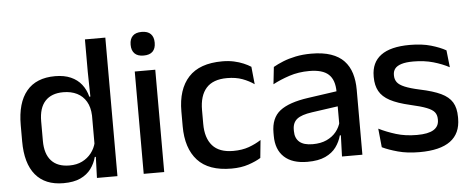

<svg xmlns="http://www.w3.org/2000/svg" viewBox="-47 -788 2245 914"><g transform="rotate(-5 1075.0 -331.0)"><path d="M222.5 11Q135 11 89.2 -44Q43.5 -99 43.5 -204.5V-282Q43.5 -388.5 89.8 -444.2Q136 -500 226.5 -500Q270 -500 301.2 -486.2Q332.5 -472.5 352.2 -447.5Q372 -422.5 380.5 -388.5H413L385.5 -298Q384 -338 368 -365.2Q352 -392.5 324 -406.5Q296 -420.5 258.5 -420.5Q202 -420.5 172 -388Q142 -355.5 142 -291.5V-198Q142 -135.5 171.8 -103Q201.5 -70.5 258.5 -70.5Q293 -70.5 319.2 -83.5Q345.5 -96.5 363 -119Q380.5 -141.5 387 -169.5L410 -100.5H381.5Q373.5 -70 354.8 -44.5Q336 -19 304 -4Q272 11 222.5 11ZM481 0H383L387 -114.5L385.5 -145.5V-348.5L386 -367.5L383.5 -506V-662H481Z M704.5 0H606.5V-489H704.5ZM655.5 -561Q626.5 -561 612.2 -575.8Q598 -590.5 598 -616.5V-618.5Q598 -644.5 612.2 -659.2Q626.5 -674 655.5 -674Q684.5 -674 698.8 -659.2Q713 -644.5 713 -618.5V-616.5Q713 -590 698.8 -575.5Q684.5 -561 655.5 -561Z M1025.5 11.5Q916.5 11.5 863.8 -46.2Q811 -104 811 -209.5V-280Q811 -386 864 -443.5Q917 -501 1025.5 -501Q1055.5 -501 1080.8 -495.5Q1106 -490 1126.5 -481.2Q1147 -472.5 1161.5 -463L1170 -379Q1146 -396 1114.5 -407.8Q1083 -419.5 1041 -419.5Q974 -419.5 941.8 -383.2Q909.5 -347 909.5 -278V-212Q909.5 -144.5 941.8 -108Q974 -71.5 1041 -71.5Q1083.5 -71.5 1116 -83.2Q1148.5 -95 1174.5 -112L1166 -27Q1143 -12.5 1107.2 -0.5Q1071.5 11.5 1025.5 11.5Z M1651.5 0H1554L1558 -116L1554.5 -131V-285L1555 -309.5Q1555 -366 1526.2 -392.5Q1497.5 -419 1434 -419Q1382.5 -419 1338.5 -404.5Q1294.5 -390 1259 -371L1268 -453Q1288 -464.5 1315 -475.5Q1342 -486.5 1376 -493.5Q1410 -500.5 1450.5 -500.5Q1506 -500.5 1544.5 -487.2Q1583 -474 1606.5 -449Q1630 -424 1640.8 -389Q1651.5 -354 1651.5 -311ZM1388.5 11Q1316 11 1277.5 -24.8Q1239 -60.5 1239 -126.5V-141.5Q1239 -211.5 1282.2 -245.2Q1325.5 -279 1418.5 -292L1565.5 -313L1571 -242L1430 -222Q1379.5 -215 1358 -197.8Q1336.5 -180.5 1336.5 -147V-140Q1336.5 -106.5 1357.2 -88.5Q1378 -70.5 1420.5 -70.5Q1459.5 -70.5 1487.5 -83.5Q1515.5 -96.5 1533 -118.2Q1550.5 -140 1557 -166.5L1570.5 -101H1552.5Q1544.5 -71 1526 -45.5Q1507.5 -20 1474.2 -4.5Q1441 11 1388.5 11Z M1924.5 11.5Q1865.5 11.5 1821 -0.8Q1776.5 -13 1746.5 -27.5L1737.5 -117Q1774.5 -98.5 1819 -84.8Q1863.5 -71 1919 -71Q1972.5 -71 1998.2 -86.8Q2024 -102.5 2024 -133.5V-137.5Q2024 -157.5 2013.5 -170.8Q2003 -184 1976.2 -194.5Q1949.5 -205 1900.5 -216Q1839 -230 1803.5 -249Q1768 -268 1752.8 -295.8Q1737.5 -323.5 1737.5 -362.5V-367Q1737.5 -433 1783.5 -467Q1829.5 -501 1921.5 -501Q1979.5 -501 2022.5 -488.5Q2065.5 -476 2093.5 -460L2102.5 -378.5Q2069 -396.5 2026.2 -408.8Q1983.5 -421 1931.5 -421Q1896 -421 1874.5 -414.2Q1853 -407.5 1843.5 -395.2Q1834 -383 1834 -366V-362.5Q1834 -344 1844 -330.2Q1854 -316.5 1879.8 -305.8Q1905.5 -295 1951.5 -285Q2013.5 -272 2050.5 -254.5Q2087.5 -237 2104 -209.8Q2120.5 -182.5 2120.5 -139.5V-132Q2120.5 -60.5 2071.5 -24.5Q2022.5 11.5 1924.5 11.5Z"/></g></svg>

Font: Anek Malayalam Medium
Style: Regular
Weight: 500
Designer: Maithili Shingre (Malayalam) & Yesha Goshar (Latin)
Foundry: Ek Type
Version: Version 1.003